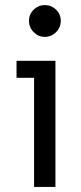

<svg xmlns="http://www.w3.org/2000/svg" viewBox="-20 -735 318 755"><path d="M156 -590Q131 -590 112.5 -608.5Q94 -627 94 -653Q94 -679 112.5 -697Q131 -715 156 -715Q182 -715 200.5 -697Q219 -679 219 -653Q219 -627 200.5 -608.5Q182 -590 156 -590ZM114 0V-429H45V-496H198V0Z"/></svg>

Font: Atkinson Hyperlegible
Style: Regular
Weight: 400
Designer: Elliott Scott, Megan Eiswerth, Linus Boman, Theodore Petrosky
Foundry: Braille Institute
Version: Version 1.006; ttfautohint (v1.8.3)